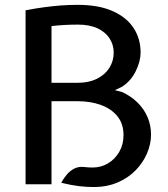

<svg xmlns="http://www.w3.org/2000/svg" viewBox="-20 -760 692 792"><path d="M366 11.5Q337.5 11.5 307 8Q276.5 4.5 232.5 -6Q242 -23.5 255.2 -39.5Q268.5 -55.5 286.8 -64.8Q305 -74 328.5 -71Q337.5 -70 345 -69.5Q352.5 -69 362.5 -69Q397.5 -69 426.2 -86.5Q455 -104 472.2 -134Q489.5 -164 489.5 -202.5Q489.5 -249.5 464.2 -280.5Q439 -311.5 396.2 -327Q353.5 -342.5 301 -342.5H192.5V0H85.5V-717.5Q127 -725.5 162.5 -730.2Q198 -735 231.5 -737.5Q265 -740 301 -740Q387 -740 444.8 -714.2Q502.5 -688.5 531.2 -644.2Q560 -600 560 -543.5Q560 -507.5 540 -466.5Q520 -425.5 483 -402L454 -388L482 -381Q519 -364.5 546.2 -338Q573.5 -311.5 588.2 -277.8Q603 -244 603 -205Q603 -166.5 586.8 -128Q570.5 -89.5 540 -58Q509.5 -26.5 465.5 -7.5Q421.5 11.5 366 11.5ZM192.5 -418.5H301Q346.5 -418.5 379.8 -435Q413 -451.5 431 -479.8Q449 -508 449 -543.5Q449 -574.5 432.5 -600.8Q416 -627 383.2 -642.8Q350.5 -658.5 301 -658.5Q274 -658.5 246.8 -657Q219.5 -655.5 192.5 -652.5Z"/></svg>

Font: Expletus Sans Medium
Style: Regular
Weight: 500
Version: Version 7.500